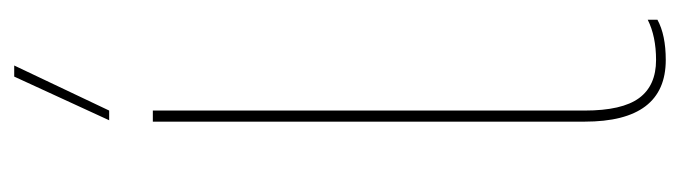

<svg xmlns="http://www.w3.org/2000/svg" viewBox="-372 -598 980 277"><g transform="rotate(-90 118.5 -460.0)"><path d="M83 -793 146 -930H162L97 -793ZM97 -730V-107Q97 -53 115 -28.5Q133 -4 170 -4Q204 -4 228 -16V-2Q206 10 170 10Q81 10 81 -107V-730Z"/></g></svg>

Font: Elaine Sans Thin
Style: Regular
Weight: 250
Designer: Wei Huang
Foundry: Wei Huang
Version: Version 2.001;December 24, 2019;FontCreator 12.0.0.2547 64-b